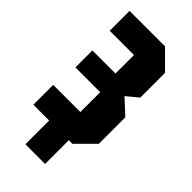

<svg xmlns="http://www.w3.org/2000/svg" viewBox="-224 -610 800 800"><g transform="rotate(45 175.5 -210.0)"><path d="M325 -78 247 0H226V140H110V0H17V-117H177V-234H31V-334H167V-443H24V-560H233L311 -482V-336L260 -294L325 -234Z"/></g></svg>

Font: Tektur Condensed SemiBold
Style: Regular
Weight: 600
Width: 3
Designer: Adam Jagosz
Foundry: Adam Jagosz
Version: Version 1.005;gftools[0.9.30]